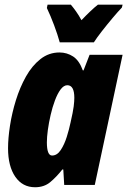

<svg xmlns="http://www.w3.org/2000/svg" viewBox="-20 -786 541 816"><path d="M128.9 9.8Q75.7 9.8 44.9 -34.9Q14.2 -79.6 14.2 -155.8Q14.2 -198.2 22.5 -252Q30.8 -305.7 47.6 -360.1Q64.5 -414.6 90.3 -460.7Q116.2 -506.8 151.9 -534.9Q187.5 -563 232.9 -563Q264.6 -563 290.8 -545.9Q316.9 -528.8 332 -486.8H335L360.8 -553.2H501L382.8 0H252.9L249 -65.9H245.1Q219.7 -33.7 193.6 -12Q167.5 9.8 128.9 9.8ZM201.2 -125Q222.7 -125 238 -148.2Q253.4 -171.4 263.7 -204.1Q273.9 -236.8 279.8 -265.1Q290.5 -311.5 293.2 -333.7Q295.9 -356 295.9 -370.1Q295.9 -423.8 266.1 -423.8Q251 -423.8 237.5 -405.8Q224.1 -387.7 213.4 -358.9Q202.6 -330.1 195.1 -297.1Q187.5 -264.2 183.3 -233.4Q179.2 -202.6 179.2 -181.2Q179.2 -125 201.2 -125ZM233.9 -606Q225.1 -638.2 210 -678.7Q194.8 -719.2 179.2 -752L182.1 -766.1H281.2Q291.5 -753.9 303.2 -737.5Q314.9 -721.2 326.2 -700.2Q347.7 -722.7 365 -739Q382.3 -755.4 396 -766.1H501L498 -753.9Q482.4 -737.8 458.7 -709.7Q435.1 -681.6 412.8 -653.1Q390.6 -624.5 378.9 -606Z"/></svg>

Font: Open Sans Condensed ExtraBold
Style: Italic
Weight: 800
Width: 3
Italic angle: -12°
Designer: Monotype Design Team
Foundry: Monotype Imaging Inc.
Version: Version 3.003; ttfautohint (v1.8.4)